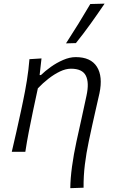

<svg xmlns="http://www.w3.org/2000/svg" viewBox="-20 -812 618 1027"><path d="M356 194.5Q356.5 143.5 365.2 78.8Q374 14 389 -55Q402 -115 416 -177.2Q430 -239.5 442.5 -299.5Q458 -370 439.2 -407.2Q420.5 -444.5 359.5 -444.5Q332 -444.5 301 -429.8Q270 -415 239.2 -391Q208.5 -367 182.5 -339.5L156.5 -218Q144 -158 134 -106.8Q124 -55.5 115.5 0H43Q56 -56 67.8 -107.5Q79.5 -159 92.5 -219.5L103 -269.5Q114.5 -324 123.8 -381.2Q133 -438.5 137.5 -495.5L202 -499.5L192 -410.5H199Q220.5 -431.5 251.5 -453.8Q282.5 -476 317.5 -491.2Q352.5 -506.5 385 -506.5Q465.5 -506.5 498.2 -455Q531 -403.5 512 -313Q500.5 -260.5 490.2 -217.2Q480 -174 473 -140.5L455 -56.5Q441.5 7 434 68Q426.5 129 427 192ZM333 -580Q367.5 -633 399.8 -685.5Q432 -738 463 -790.5L539.5 -792.5Q503 -738.5 465 -685.5Q427 -632.5 386 -581.5Z"/></svg>

Font: Commissioner Flair Light
Style: Italic
Weight: 300
Italic angle: -12°
Designer: Kostas Bartsokas
Foundry: Kostas Bartsokas
Version: Version 1.000; ttfautohint (v1.8.3)